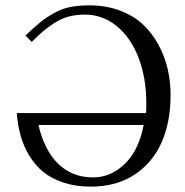

<svg xmlns="http://www.w3.org/2000/svg" viewBox="-20 -678 684 710"><path d="M122.1 -215.8Q145 -119.6 196.8 -70.8Q248.5 -22 323.2 -22Q374 -22 414.6 -50Q455.1 -78.1 478.5 -120.8Q502 -163.6 511.2 -215.8ZM97.2 -522.9 74.2 -546.9Q108.4 -579.1 129.9 -596.4Q151.4 -613.8 179.7 -629.6Q208 -645.5 238.8 -651.9Q269.5 -658.2 310.1 -658.2Q372.6 -658.2 423.6 -638.9Q474.6 -619.6 508.8 -587.4Q543 -555.2 566.4 -511.7Q589.8 -468.3 600.3 -421.9Q610.8 -375.5 610.8 -326.2Q610.8 -227.5 577.9 -152.1Q544.9 -76.7 477.5 -32.2Q410.2 12.2 315.9 12.2Q260.3 12.2 215.1 -2.7Q169.9 -17.6 139.6 -42.5Q109.4 -67.4 88.1 -102.8Q66.9 -138.2 56.2 -176.8Q45.4 -215.3 42 -259.8H520Q521 -271 521 -296.9Q521 -389.2 492.7 -463.6Q464.4 -538.1 412.1 -581.1Q359.9 -624 293.9 -624Q260.7 -624 232.9 -616.5Q205.1 -608.9 179.4 -591.8Q153.8 -574.7 138.7 -561.8Q123.5 -548.8 97.2 -522.9Z"/></svg>

Font: Linux Biolinum
Style: Regular
Weight: 400
Designer: Philipp H. Poll
Foundry: Philipp H. Poll
Version: Version 0.6.4